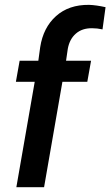

<svg xmlns="http://www.w3.org/2000/svg" viewBox="-20 -782 461 802"><path d="M48.3 0 125 -440.4H46.4L62 -528.3H140.1L147.9 -585Q160.6 -667 214.1 -714.8Q267.6 -762.7 352.1 -761.7Q381.8 -760.7 420.9 -752L408.2 -659.2Q386.7 -664.1 364.7 -664.1Q323.2 -664.6 296.9 -641.6Q270.5 -618.7 263.2 -578.1L255.9 -528.3H360.4L344.7 -440.4H240.7L164.1 0Z"/></svg>

Font: TypoPRO Roboto
Style: Italic
Weight: 500
Italic angle: -12°
Designer: Google
Version: Version 2.136; 2016